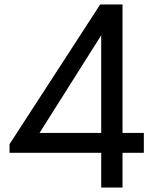

<svg xmlns="http://www.w3.org/2000/svg" viewBox="-20 -845 726 865"><path d="M436 0H532V-156.5H628V-246H532V-825H431.5L23 -195.5V-156.5H436ZM158 -246 436 -686V-246Z"/></svg>

Font: Spartan Medium
Style: Regular
Weight: 500
Designer: Matt Bailey, Mirko Velimirovic
Foundry: Matt Bailey
Version: Version 1.003; ttfautohint (v1.8.3)